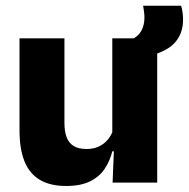

<svg xmlns="http://www.w3.org/2000/svg" viewBox="-20 -622 644 654"><path d="M199.5 -491.5V-202.5Q199.5 -175.5 206.5 -155.8Q213.5 -136 230 -125.2Q246.5 -114.5 275 -114.5Q299 -114.5 316.8 -123Q334.5 -131.5 346.8 -146Q359 -160.5 365 -178L388.5 -106.5H362.5Q354.5 -73.5 336.2 -46.5Q318 -19.5 286.2 -4Q254.5 11.5 205 11.5Q150.5 11.5 115.2 -9.8Q80 -31 63.2 -73Q46.5 -115 46.5 -178V-491.5ZM515.5 -491.5V0H363.5L368.5 -123L362.5 -137V-491.5ZM474 -428 428.5 -487Q452 -499 462 -518Q472 -537 472 -562.5Q472 -572.5 470.5 -583Q469 -593.5 467.5 -602.5H597Q600 -592.5 601.8 -580.2Q603.5 -568 603.5 -555Q603.5 -506 573.5 -474.5Q543.5 -443 474 -428Z"/></svg>

Font: Anek Latin
Style: Bold
Weight: 700
Designer: Yesha Goshar
Foundry: Ek Type
Version: Version 1.003